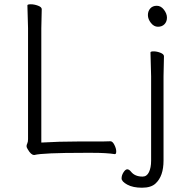

<svg xmlns="http://www.w3.org/2000/svg" viewBox="-20 -720 816 897"><path d="M685 -613Q671 -631 671 -649.5Q671 -668 682 -680.5Q693 -693 712.5 -693Q732 -693 746 -674.5Q760 -656 760 -637.5Q760 -619 748.5 -607Q737 -595 718 -595Q699 -595 685 -613ZM746 -457 744 -364V30Q744 103 707 137Q686 157 643.5 157Q601 157 574.5 142.5Q548 128 548 113.5Q548 99 557 85Q566 71 574.5 71Q583 71 592 82Q610 105 646 105Q666 105 676 84Q686 63 686 31V-364L683 -475Q683 -480 698 -480Q713 -480 729.5 -473.5Q746 -467 746 -457ZM592 82ZM173 -54Q256 -59 345 -59H458Q482 -59 495 -60H496Q506 -60 514.5 -43Q523 -26 523 -13Q523 0 517 0H516Q477 -6 413 -6H372Q181 -6 141 4H139Q125 4 110 -22Q104 -31 104 -37Q104 -43 107.5 -50Q111 -57 111 -70V-589L108 -695Q108 -700 124 -700Q140 -700 157.5 -693.5Q175 -687 175 -677L173 -588Z"/></svg>

Font: ToneOZ-Pinyin-WenKai-Light
Style: Light
Weight: 300
Designer: Fontworks Inc.
Foundry: ToneOZ
Version: Version 0.240331